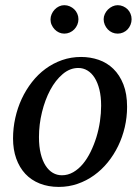

<svg xmlns="http://www.w3.org/2000/svg" viewBox="-20 -716 546 748"><path d="M374 -304.2Q374 -339.8 367.2 -367.2Q360.4 -394.5 348.6 -413.1Q336.9 -431.6 320.6 -441.4Q304.2 -451.2 285.2 -451.2Q252.4 -451.2 224.4 -427.5Q196.3 -403.8 175.8 -365.5Q155.3 -327.1 143.6 -279.1Q131.8 -231 131.8 -182.1Q131.8 -145 138.7 -117.2Q145.5 -89.4 157.7 -70.6Q169.9 -51.8 186 -42.5Q202.1 -33.2 221.2 -33.2Q244.6 -33.2 265.4 -45.2Q286.1 -57.1 303 -77.4Q319.8 -97.7 333 -124.5Q346.2 -151.4 355.5 -181.4Q364.7 -211.4 369.4 -243.2Q374 -274.9 374 -304.2ZM475.1 -299.8Q475.1 -259.3 466.1 -220.5Q457 -181.6 440.2 -147Q423.3 -112.3 399.7 -83.3Q376 -54.2 346.4 -33Q316.9 -11.7 282.2 0.2Q247.6 12.2 209 12.2Q168 12.2 134.8 -1Q101.6 -14.2 78.6 -38.8Q55.7 -63.5 43.2 -98.4Q30.8 -133.3 30.8 -176.8Q30.8 -217.3 39.6 -256.6Q48.3 -295.9 64.7 -331.1Q81.1 -366.2 104.5 -396.2Q127.9 -426.3 157.5 -448Q187 -469.7 221.9 -481.9Q256.8 -494.1 295.9 -494.1Q332 -494.1 364.5 -482.9Q397 -471.7 421.6 -447.8Q446.3 -423.8 460.7 -387.2Q475.1 -350.6 475.1 -299.8ZM285.6 -641.1Q285.6 -629.9 281.2 -619.6Q276.9 -609.4 269.3 -601.6Q261.7 -593.8 251.7 -589.4Q241.7 -585 230.5 -585Q219.7 -585 210 -589.4Q200.2 -593.8 192.9 -601.6Q185.5 -609.4 181.2 -619.1Q176.8 -628.9 176.8 -640.1Q176.8 -650.9 181.2 -660.9Q185.5 -670.9 192.9 -678.7Q200.2 -686.5 210 -691.2Q219.7 -695.8 230.5 -695.8Q241.7 -695.8 251.7 -691.4Q261.7 -687 269.3 -679.7Q276.9 -672.4 281.2 -662.4Q285.6 -652.3 285.6 -641.1ZM492.7 -641.1Q492.7 -629.9 488.5 -619.6Q484.4 -609.4 477.1 -601.6Q469.7 -593.8 459.7 -589.4Q449.7 -585 438.5 -585Q427.2 -585 417.2 -589.4Q407.2 -593.8 399.9 -601.6Q392.6 -609.4 388.2 -619.6Q383.8 -629.9 383.8 -641.1Q383.8 -651.4 388.4 -661.4Q393.1 -671.4 400.6 -679Q408.2 -686.5 418.2 -691.2Q428.2 -695.8 438.5 -695.8Q449.7 -695.8 459.7 -691.4Q469.7 -687 477.1 -679.7Q484.4 -672.4 488.5 -662.4Q492.7 -652.3 492.7 -641.1Z"/></svg>

Font: Charis SIL Afr
Style: Italic
Weight: 400
Italic angle: -11°
Foundry: SIL International
Version: Version 5.000